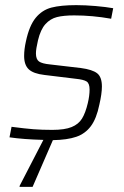

<svg xmlns="http://www.w3.org/2000/svg" viewBox="-20 -538 483 748"><path d="M128 -381Q120 -347 120 -330Q120 -307 132 -298.5Q144 -290 175 -287L295 -273Q340 -267 358.5 -252.5Q377 -238 377 -201Q377 -173 367 -130Q356 -76 334 -46.5Q312 -17 277 -5Q242 7 186 8L107 190H56L57 185L149 7Q72 5 17 -3L25 -44Q79 -37 111 -34.5Q143 -32 184 -32Q232 -32 259 -43Q286 -54 299.5 -76Q313 -98 322 -136Q329 -165 329 -189Q329 -213 317.5 -220.5Q306 -228 276 -231L153 -246Q110 -251 92 -268Q74 -285 74 -320Q74 -346 81 -377Q94 -438 119 -468.5Q144 -499 180.5 -508.5Q217 -518 277 -518Q312 -518 352.5 -514.5Q393 -511 421 -506L413 -465Q340 -478 269 -478Q228 -478 202 -471.5Q176 -465 157 -444Q138 -423 128 -381Z"/></svg>

Font: Saira Semi Condensed ExtraLight
Style: Italic
Weight: 200
Width: 4
Italic angle: -12°
Designer: Hector Gatti with collaboration of the Omnibus-Type team
Foundry: Omnibus-Type
Version: Version 1.001; ttfautohint (v1.8)